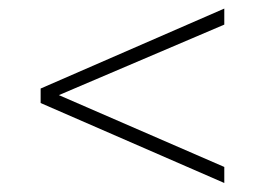

<svg xmlns="http://www.w3.org/2000/svg" viewBox="-20 -474 615 437"><path d="M490.5 -94V-57.5L72.5 -239.5V-272.5L490.5 -454.5V-418L114 -257.5Z"/></svg>

Font: Newsreader Display
Style: Regular
Weight: 400
Designer: Hugues Gentile
Foundry: Production Type
Version: Version 1.001